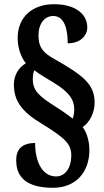

<svg xmlns="http://www.w3.org/2000/svg" viewBox="-20 -780 494 913"><path d="M232 113C342 113 405 37 405 -66C405 -107 394 -148 373 -176C405 -196 430 -243 430 -292C430 -380 374 -422 241 -498C192 -525 163 -549 163 -611C163 -669 193 -704 233 -704C291 -704 302 -631 302 -574C363 -574 395 -611 395 -650C395 -712 340 -760 237 -760C136 -760 64 -701 64 -599C64 -543 85 -502 103 -479C69 -460 46 -422 46 -379C46 -301 82 -250 178 -192C296 -120 319 -92 319 -40C319 18 290 59 247 59C183 59 147 -7 147 -100C85 -100 57 -70 57 -19C57 37 78 113 232 113ZM326 -216C308 -228 289 -245 250 -269C166 -322 136 -348 136 -403C136 -419 138 -436 143 -446C169 -426 201 -408 235 -387C311 -341 333 -305 333 -259C333 -241 329 -224 326 -216Z"/></svg>

Font: Noto Serif Georgian ExtraCondensed Black
Style: Regular
Weight: 900
Width: 2
Designer: Monotype Design Team, Akaki Razmadze
Foundry: Google LLC
Version: Version 2.003